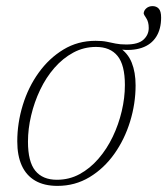

<svg xmlns="http://www.w3.org/2000/svg" viewBox="-20 -598 547 628"><path d="M166 -10Q206.5 -10 240.5 -28.5Q274.5 -47 302 -78.8Q329.5 -110.5 348.8 -150.8Q368 -191 378.2 -234.5Q388.5 -278 388.5 -320Q388.5 -385.5 364.5 -415Q340.5 -444.5 294 -444.5Q254 -444.5 219.8 -426Q185.5 -407.5 158 -376Q130.5 -344.5 111.2 -304Q92 -263.5 81.8 -220Q71.5 -176.5 71.5 -134.5Q71.5 -69 95.5 -39.5Q119.5 -10 166 -10ZM423.5 -319Q423.5 -259 405.5 -200.5Q387.5 -142 353.8 -94.5Q320 -47 272.8 -18.5Q225.5 10 168 10Q124.5 10 95.2 -7Q66 -24 51.2 -56.5Q36.5 -89 36.5 -135.5Q36.5 -195.5 54.5 -254.2Q72.5 -313 106.5 -360.2Q140.5 -407.5 187.5 -436Q234.5 -464.5 292.5 -464.5Q314.5 -464.5 329.2 -461.5Q344 -458.5 358.2 -455.5Q372.5 -452.5 393 -452.5Q432 -452.5 449.2 -468.2Q466.5 -484 466.5 -506.5Q466.5 -526.5 458.2 -538.8Q450 -551 450 -553.5Q450 -563 458.2 -570.5Q466.5 -578 479 -578Q491.5 -578 499.2 -569.8Q507 -561.5 507 -540.5Q507 -503 490.8 -477.5Q474.5 -452 443.5 -441.5Q412.5 -431 369 -436.5V-443.5Q398 -425 410.8 -393.2Q423.5 -361.5 423.5 -319Z"/></svg>

Font: Newsreader ExtraLight
Style: Italic
Weight: 250
Italic angle: -17°
Designer: Hugues Gentile
Foundry: Production Type
Version: Version 1.003